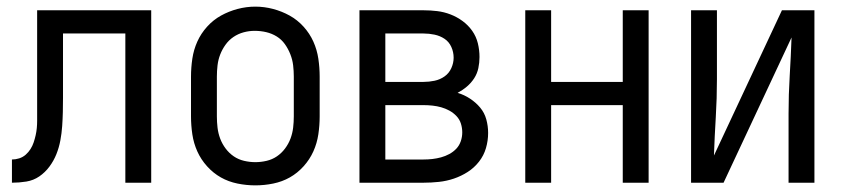

<svg xmlns="http://www.w3.org/2000/svg" viewBox="-20 -551 2540 579"><path d="M16 0V-70Q27 -70 38 -73.5Q49 -77 57.5 -84.5Q66 -92 72 -101.5Q78 -111 81.5 -121.5Q85 -132 87.5 -143Q90 -154 91 -165Q92 -176 92 -187Q92 -198 92 -209Q92 -213 92 -217Q92 -221 92 -226V-228Q92 -236 92 -244.5Q92 -253 92 -261V-520H436V0H358V-450H170V-261Q170 -261 170 -261Q170 -261 170 -261V-259Q170 -259 170 -258.5Q170 -258 170 -257V-256Q170 -235 169.5 -213.5Q169 -192 167.5 -170.5Q166 -149 162 -127.5Q158 -106 150 -86Q142 -66 129 -48.5Q116 -31 98.5 -19Q81 -7 59.5 -3.5Q38 0 16 0Z M750 8Q723 8 696 2.5Q669 -3 646 -16Q623 -29 604.5 -49.5Q586 -70 575 -94.5Q564 -119 560 -146Q556 -173 556 -200V-320Q556 -347 560 -374Q564 -401 575 -425.5Q586 -450 604.5 -470.5Q623 -491 646.5 -504Q670 -517 696.5 -524Q723 -531 750 -531Q777 -531 803.5 -524Q830 -517 853.5 -504Q877 -491 895.5 -470.5Q914 -450 925 -425.5Q936 -401 940 -374Q944 -347 944 -320V-200Q944 -173 940 -146Q936 -119 925 -94.5Q914 -70 895.5 -49.5Q877 -29 854 -16Q831 -3 804 2.5Q777 8 750 8ZM750 -62Q767 -62 784 -66Q801 -70 815 -79.5Q829 -89 839.5 -103Q850 -117 856 -133Q862 -149 864 -166Q866 -183 866 -200V-320Q866 -337 864 -354Q862 -371 855.5 -387.5Q849 -404 839 -418Q829 -432 814.5 -441Q800 -450 783 -454Q766 -458 748 -458Q731 -458 714.5 -453.5Q698 -449 684 -439.5Q670 -430 660 -416Q650 -402 644 -386.5Q638 -371 636 -354Q634 -337 634 -320V-200Q634 -183 636 -166Q638 -149 644 -133Q650 -117 660.5 -103Q671 -89 685 -79.5Q699 -70 716 -66Q733 -62 750 -62Z M1064 0V-520H1257Q1278 -520 1298.5 -517.5Q1319 -515 1338.5 -507.5Q1358 -500 1375 -487.5Q1392 -475 1404 -458Q1416 -441 1421 -420.5Q1426 -400 1426 -379Q1426 -362 1422.5 -345.5Q1419 -329 1410 -315Q1401 -301 1388 -290Q1375 -279 1360 -271Q1380 -265 1397.5 -253.5Q1415 -242 1428 -226.5Q1441 -211 1446.5 -191Q1452 -171 1452 -150Q1452 -127 1445.5 -104.5Q1439 -82 1424.5 -63.5Q1410 -45 1390.5 -32.5Q1371 -20 1349 -12.5Q1327 -5 1303.5 -2.5Q1280 0 1257 0ZM1142 -304H1257Q1274 -304 1290.5 -307.5Q1307 -311 1320.5 -320.5Q1334 -330 1341 -345.5Q1348 -361 1348 -377Q1348 -394 1341 -409.5Q1334 -425 1320.5 -434Q1307 -443 1290.5 -446.5Q1274 -450 1257 -450H1142ZM1142 -70H1257Q1271 -70 1284 -71.5Q1297 -73 1310 -76.5Q1323 -80 1335 -86.5Q1347 -93 1356 -102.5Q1365 -112 1369.5 -125Q1374 -138 1374 -152Q1374 -165 1370 -178Q1366 -191 1356.5 -201Q1347 -211 1335 -217.5Q1323 -224 1310.5 -227.5Q1298 -231 1284.5 -232.5Q1271 -234 1257 -234H1142Z M1564 0V-520H1642V-304H1858V-520H1936V0H1858V-234H1642V0Z M2064 0V-520H2142V-312Q2142 -254 2138.5 -197Q2135 -140 2133 -82L2338 -520H2436V0H2358V-208Q2358 -266 2361.5 -323Q2365 -380 2367 -438L2162 0Z"/></svg>

Font: Zed Mono
Style: Regular
Weight: 400
Monospace: yes
Designer: Belleve Invis
Foundry: Belleve Invis
Version: Version 1.0.0; ttfautohint (v1.8.4)